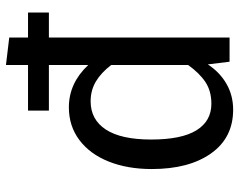

<svg xmlns="http://www.w3.org/2000/svg" viewBox="-99 -691 802 644"><g transform="rotate(-90 302.0 -369.0)"><path d="M582 -676V-606H498V0H417L408 -73Q382 -33 343 -10.5Q304 12 256 12Q162 12 109.5 -62Q57 -136 57 -261Q57 -342 82 -405Q107 -468 154 -503.5Q201 -539 264 -539Q345 -539 406 -474V-606H253V-676H406V-750L498 -739V-676ZM406 -139V-397Q380 -431 350.5 -448.5Q321 -466 284 -466Q223 -466 189.5 -415Q156 -364 156 -263Q156 -161 187 -111Q218 -61 276 -61Q318 -61 348 -80.5Q378 -100 406 -139Z"/></g></svg>

Font: Fira Sans
Style: Regular
Weight: 400
Designer: bBox Type GmbH & Carrois Corporate GbR & Edenspiekermann AG
Foundry: bBox Type GmbH & Carrois Corporate GbR & Edenspiekermann AG
Version: Version 4.301